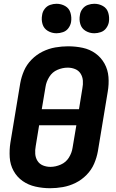

<svg xmlns="http://www.w3.org/2000/svg" viewBox="-20 -988 616 1016"><path d="M245 8Q278 8 312.5 2Q347 -4 379.5 -20Q412 -36 438 -62.5Q464 -89 478 -121.5Q492 -154 498 -188L550 -502Q557 -542 554 -580.5Q551 -619 533 -651.5Q515 -684 485 -705.5Q455 -727 417.5 -735Q380 -743 340 -743Q307 -743 272.5 -737Q238 -731 205.5 -715Q173 -699 147 -672.5Q121 -646 107 -613.5Q93 -581 87 -547L35 -233Q29 -194 31.5 -155Q34 -116 52 -83.5Q70 -51 100 -30Q130 -9 168 -0.5Q206 8 245 8ZM398 -410H201L221 -529Q225 -556 241 -581.5Q257 -607 284 -618.5Q311 -630 338 -630H339Q359 -630 377.5 -622.5Q396 -615 406.5 -598.5Q417 -582 418.5 -561.5Q420 -541 416 -521ZM247 -105Q226 -105 207.5 -112.5Q189 -120 178.5 -136.5Q168 -153 166.5 -173.5Q165 -194 169 -215L187 -325H384L364 -206Q360 -179 344.5 -154Q329 -129 301.5 -117Q274 -105 247 -105ZM479 -812Q496 -812 513.5 -818Q531 -824 542 -839Q553 -854 556 -871Q560 -896 553 -920Q546 -944 525 -956Q504 -968 479 -968Q462 -968 445 -962Q428 -956 416.5 -941Q405 -926 403 -909Q398 -884 405 -860.5Q412 -837 433 -824.5Q454 -812 479 -812ZM279 -812Q296 -812 313.5 -818Q331 -824 342 -839Q353 -854 356 -871Q360 -896 353 -920Q346 -944 325 -956Q304 -968 279 -968Q262 -968 245 -962Q228 -956 216.5 -941Q205 -926 203 -909Q198 -884 205 -860.5Q212 -837 233 -824.5Q254 -812 279 -812Z"/></svg>

Font: Iosevka Sparkle Extrabold
Style: Italic
Weight: 800
Italic angle: -9°
Designer: Belleve Invis
Foundry: Belleve Invis
Version: Version 4.5.0; ttfautohint (v1.8.3)